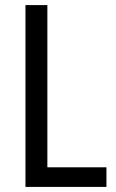

<svg xmlns="http://www.w3.org/2000/svg" viewBox="-20 -734 457 754"><path d="M80 0H398V-77H166V-714H80Z"/></svg>

Font: Noto Sans Khmer Condensed
Style: Regular
Weight: 400
Width: 3
Designer: Danh Hong and the Monotype Design Team
Foundry: Monotype Imaging Inc.
Version: Version 2.004